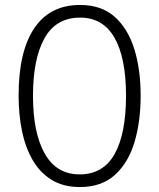

<svg xmlns="http://www.w3.org/2000/svg" viewBox="-20 -744 642 774"><path d="M547 -358Q547 -255 522.5 -172Q498 -89 444 -39.5Q390 10 302 10Q235 10 188 -19Q141 -48 111.5 -99Q82 -150 68.5 -216.5Q55 -283 55 -359Q55 -536 118 -630Q181 -724 303 -724Q388 -724 441.5 -677Q495 -630 521 -547.5Q547 -465 547 -358ZM113 -358Q113 -208 160.5 -124.5Q208 -41 301 -41Q396 -41 442 -123Q488 -205 488 -358Q488 -511 441.5 -592Q395 -673 303 -673Q206 -673 159.5 -590Q113 -507 113 -358Z"/></svg>

Font: Noto Sans Lao UI Cond Light
Style: Regular
Weight: 300
Width: 3
Designer: Monotype Design Team
Foundry: Monotype Imaging Inc.
Version: Version 2.000; ttfautohint (v1.8.4.7-5d5b)